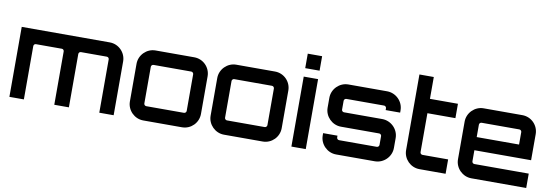

<svg xmlns="http://www.w3.org/2000/svg" viewBox="-57 -1168 4502 1567"><g transform="rotate(10 2194.5 -385.0)"><path d="M174 0V-442C174 -452 182 -461 192 -461H408C418 -461 426 -452 426 -442V0H547V-442C547 -452 555 -461 565 -461H780C791 -461 799 -452 799 -442V0H918V-446C918 -519 858 -580 784 -580H54V0Z M1163 0H1484C1559 0 1618 -61 1618 -134V-446C1618 -519 1559 -580 1484 -580H1163C1090 -580 1029 -519 1029 -446V-134C1029 -61 1090 0 1163 0ZM1167 -119C1157 -119 1148 -128 1148 -138V-442C1148 -452 1157 -461 1167 -461H1480C1490 -461 1499 -452 1499 -442V-138C1499 -128 1490 -119 1480 -119Z M1832 0H2153C2228 0 2287 -61 2287 -134V-446C2287 -519 2228 -580 2153 -580H1832C1759 -580 1698 -519 1698 -446V-134C1698 -61 1759 0 1832 0ZM1836 -119C1826 -119 1817 -128 1817 -138V-442C1817 -452 1826 -461 1836 -461H2149C2159 -461 2168 -452 2168 -442V-138C2168 -128 2159 -119 2149 -119Z M2510 -650V-770H2391V-650ZM2510 0V-580H2391V0Z M2761 0H3082C3156 0 3217 -61 3217 -134V-216C3217 -289 3156 -350 3082 -350H2765C2755 -350 2746 -359 2746 -368V-442C2746 -452 2755 -461 2765 -461H3078C3088 -461 3097 -452 3097 -442V-427H3217V-446C3217 -519 3156 -580 3082 -580H2761C2688 -580 2627 -519 2627 -446V-364C2627 -291 2688 -230 2761 -230H3078C3088 -230 3097 -221 3097 -212V-138C3097 -128 3088 -119 3078 -119H2765C2755 -119 2746 -128 2746 -138V-153H2627V-134C2627 -61 2688 0 2761 0Z M3452 0H3669V-119H3456C3446 -119 3437 -128 3437 -138V-461H3669V-580H3437V-761H3318V-134C3318 -61 3378 0 3452 0Z M3882 0H4337V-119H3886C3876 -119 3867 -128 3867 -138V-230H4337V-446C4337 -519 4278 -580 4203 -580H3882C3809 -580 3748 -519 3748 -446V-134C3748 -61 3809 0 3882 0ZM3867 -339V-442C3867 -452 3876 -461 3886 -461H4199C4209 -461 4218 -452 4218 -442V-339Z"/></g></svg>

Font: Orbitron SemiBold
Style: Regular
Weight: 600
Designer: Matt McInerney
Foundry: The League of Moveable Type
Version: Version 2.001